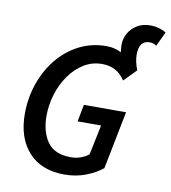

<svg xmlns="http://www.w3.org/2000/svg" viewBox="-89 -885 866 973"><g transform="rotate(10 344.0 -398.0)"><path d="M307 12Q188 12 122.5 -60.5Q57 -133 57 -257Q57 -338 82.5 -412Q108 -486 154.5 -543Q201 -600 265 -633Q329 -666 406 -666Q429 -666 447.5 -661Q466 -656 482 -648Q479 -669 479 -687Q479 -718 494.5 -745.5Q510 -773 538.5 -790.5Q567 -808 607 -808Q630 -808 651 -802Q672 -796 688 -786L653 -712Q637 -723 618 -723Q563 -723 563 -651Q563 -615 580 -572L518 -509Q477 -573 400 -573Q348 -573 305.5 -546.5Q263 -520 232 -476Q201 -432 184 -377Q167 -322 167 -265Q167 -184 203.5 -132Q240 -80 325 -80Q353 -80 376.5 -89Q400 -98 416 -111L448 -265H327L344 -353H561L502 -55Q466 -26 416 -7Q366 12 307 12Z"/></g></svg>

Font: Source Sans 3 Semibold
Style: Italic
Weight: 600
Italic angle: -11°
Designer: Paul D. Hunt
Foundry: Adobe
Version: Version 3.052;hotconv 1.1.0;makeotfexe 2.6.0